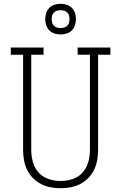

<svg xmlns="http://www.w3.org/2000/svg" viewBox="-20 -986 640 1014"><path d="M300 8Q273 8 246.5 3Q220 -2 196 -14.5Q172 -27 153 -46.5Q134 -66 122.5 -90.5Q111 -115 106.5 -141.5Q102 -168 102 -195V-697H37V-735H210V-697H145V-195Q145 -174 148.5 -152.5Q152 -131 160.5 -111.5Q169 -92 183.5 -75.5Q198 -59 217 -49Q236 -39 257.5 -34.5Q279 -30 300 -30Q321 -30 342.5 -34.5Q364 -39 383 -49Q402 -59 416.5 -75.5Q431 -92 439.5 -111.5Q448 -131 451.5 -152.5Q455 -174 455 -195V-697H390V-735H563V-697H498V-195Q498 -168 493.5 -141.5Q489 -115 477.5 -90.5Q466 -66 447 -46.5Q428 -27 404 -14.5Q380 -2 353.5 3Q327 8 300 8ZM300 -804Q284 -804 268 -809Q252 -814 240.5 -825.5Q229 -837 224 -853Q219 -869 219 -885Q219 -901 224 -917Q229 -933 240.5 -944.5Q252 -956 268 -961Q284 -966 300 -966Q316 -966 332 -961Q348 -956 359.5 -944.5Q371 -933 376 -917Q381 -901 381 -885Q381 -869 376 -853Q371 -837 359.5 -825.5Q348 -814 332 -809Q316 -804 300 -804ZM300 -838Q310 -838 319 -840.5Q328 -843 335 -850Q342 -857 344.5 -866Q347 -875 347 -885Q347 -895 344.5 -904Q342 -913 335 -920Q328 -927 319 -929.5Q310 -932 300 -932Q290 -932 281 -929.5Q272 -927 265 -920Q258 -913 255.5 -904Q253 -895 253 -885Q253 -875 255.5 -866Q258 -857 265 -850Q272 -843 281 -840.5Q290 -838 300 -838Z"/></svg>

Font: Iosevka Curly Slab XLtEx
Style: Regular
Weight: 200
Width: 7
Monospace: yes
Designer: Belleve Invis
Foundry: Belleve Invis
Version: Version 11.1.0; ttfautohint (v1.8.3)